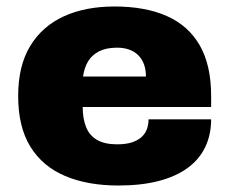

<svg xmlns="http://www.w3.org/2000/svg" viewBox="-20 -560 707 592"><path d="M345 12Q250 12 180.5 -17.5Q111 -47 73.5 -108Q36 -169 36 -264Q36 -357 73 -418Q110 -479 176.5 -509.5Q243 -540 333 -540Q428 -540 494.5 -510.5Q561 -481 596 -420Q631 -359 631 -264V-230H235Q235 -194 245.5 -168Q256 -142 279.5 -128.5Q303 -115 341 -115Q368 -115 386.5 -121Q405 -127 416.5 -137.5Q428 -148 433 -162Q438 -176 438 -192H631Q631 -145 613 -107Q595 -69 559 -42.5Q523 -16 469.5 -2Q416 12 345 12ZM236 -324H430Q430 -345 424 -361.5Q418 -378 406.5 -389.5Q395 -401 378.5 -407Q362 -413 341 -413Q308 -413 286 -402Q264 -391 252 -371.5Q240 -352 236 -324Z"/></svg>

Font: Archivo SemiBold Black
Style: Regular
Weight: 900
Version: Version 2.001